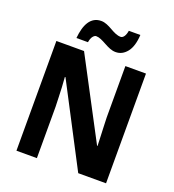

<svg xmlns="http://www.w3.org/2000/svg" viewBox="-161 -1049 1065 1174"><g transform="rotate(20 371.5 -462.0)"><path d="M663 0H482L208 -525H204Q207 -490 208.5 -457.5Q210 -425 211 -394Q212 -363 213 -334V0H80V-714H260L533 -197H536Q535 -230 533.5 -261.5Q532 -293 531 -323Q530 -353 529 -381V-714H663ZM550 -924Q546 -849 516 -811.5Q486 -774 443 -774Q424 -774 405 -781.5Q386 -789 367.5 -799.5Q349 -810 331.5 -817.5Q314 -825 299 -825Q289 -825 278.5 -812Q268 -799 264 -773H189Q192 -806 199.5 -833.5Q207 -861 220 -881Q233 -901 252 -912Q271 -923 297 -923Q315 -923 333.5 -915.5Q352 -908 370 -897.5Q388 -887 405.5 -879.5Q423 -872 440 -872Q452 -872 461.5 -885.5Q471 -899 475 -924Z"/></g></svg>

Font: Noto Sans Thai SemiCondensed
Style: Bold
Weight: 700
Width: 4
Designer: Monotype Design Team
Foundry: Monotype Imaging Inc.
Version: Version 2.001